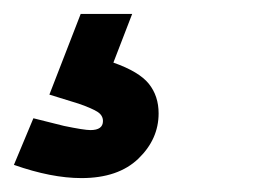

<svg xmlns="http://www.w3.org/2000/svg" viewBox="-144 -46 379 276"><path d="M-52 135 -96 124 -124 191Q-70 210 -27 210Q26 210 55 182Q84 154 84 117Q84 92 70 74.5Q56 57 19 44L46 -26H-28L-73 90L-31 103Q-11 110 -3.5 115Q4 120 4 128Q4 141 -14 141Q-23 141 -52 135Z"/></svg>

Font: Cambay Devanagari
Style: Bold Italic
Weight: 700
Designer: Pooja Saxena
Foundry: Pooja Saxena
Version: Version 1.005;PS 001.005;hotconv 1.0.70;makeotf.lib2.5.58329